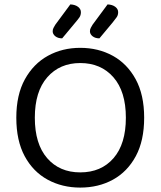

<svg xmlns="http://www.w3.org/2000/svg" viewBox="-20 -838 729 871"><path d="M634 -304Q634 -200 596 -129.5Q558 -59 492.5 -23Q427 13 344 13Q262 13 196 -23Q130 -59 92 -129.5Q54 -200 54 -304Q54 -408 93 -478.5Q132 -549 197.5 -585Q263 -621 344 -621Q426 -621 491.5 -585Q557 -549 595.5 -478.5Q634 -408 634 -304ZM551 -304Q551 -423 494.5 -487.5Q438 -552 344 -552Q251 -552 194.5 -487.5Q138 -423 138 -304Q138 -185 194 -120.5Q250 -56 344 -56Q439 -56 495 -120.5Q551 -185 551 -304ZM231 -726 299 -818Q321 -817 334 -807Q347 -797 347 -783Q347 -769 340.5 -759.5Q334 -750 322 -736L262 -664Q243 -664 231 -673.5Q219 -683 219 -696Q219 -705 223 -712Q227 -719 231 -726ZM400 -726 468 -818Q490 -817 503 -807Q516 -797 516 -783Q516 -769 509 -759.5Q502 -750 491 -736L431 -664Q412 -664 400 -673.5Q388 -683 388 -696Q388 -705 392 -712Q396 -719 400 -726Z"/></svg>

Font: Baloo Bhaijaan 2
Style: Regular
Weight: 400
Designer: Sanskriti Dholi, Noopur Datye and Ek Type
Foundry: Ek Type
Version: Version 1.701